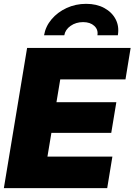

<svg xmlns="http://www.w3.org/2000/svg" viewBox="-20 -976 698 996"><path d="M0 0 120.6 -727.5H657.7L630.9 -564H292.5L272.9 -445.8H583.5L557.1 -286.6H246.6L226.1 -163.6H563L536.1 0ZM426.8 -956.1Q481.4 -956.1 521.2 -934.3Q561 -912.6 580.1 -875.7Q599.1 -838.9 591.3 -793H485.4Q490.2 -822.3 469 -841.8Q447.8 -861.3 411.1 -861.3Q374 -861.3 346.2 -841.8Q318.4 -822.3 313.5 -793H208.5Q216.3 -838.9 247.3 -875.7Q278.3 -912.6 325.2 -934.3Q372.1 -956.1 426.8 -956.1Z"/></svg>

Font: Inter 20pt Black
Style: Italic
Weight: 900
Italic angle: -9.3988°
Version: Version 4.001;git-66647c0bb